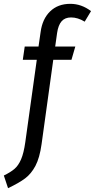

<svg xmlns="http://www.w3.org/2000/svg" viewBox="-78 -770 495 1002"><path d="M220 -598 210 -527H315L295 -458H200L139 -18Q129 54 107 95.5Q85 137 53 161Q21 185 -36 212L-58 146Q-23 129 -2.5 111.5Q18 94 32 61.5Q46 29 54 -28L114 -458H41L51 -527H123L134 -603Q143 -671 183.5 -710.5Q224 -750 289 -750Q347 -750 397 -712L364 -657Q328 -679 293 -679Q261 -679 243.5 -659Q226 -639 220 -598Z"/></svg>

Font: Fira Sans Extra Condensed
Style: Italic
Weight: 400
Width: 3
Italic angle: -8°
Designer: Carrois Corporate & Edenspiekermann AG
Foundry: Carrois Corporate GbR & Edenspiekermann AG
Version: Version 4.203